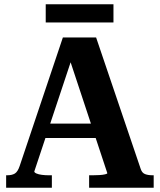

<svg xmlns="http://www.w3.org/2000/svg" viewBox="-20 -887 754 907"><path d="M172 -303H456V-235H168ZM293 -655 321 -615 142 -77Q142 -72 152 -67.5Q162 -63 178 -61Q194 -59 210 -59H225V0H9V-59H14Q37 -59 50.5 -67.5Q64 -76 73 -103L277 -710H434L645 -88Q651 -70 665.5 -64.5Q680 -59 701 -59H706V0H401V-59H418Q434 -59 450 -60Q466 -61 476.5 -63.5Q487 -66 487 -69ZM196 -867H516V-781H196Z"/></svg>

Font: Roboto Serif 28pt SemiBold
Style: Regular
Weight: 600
Designer: Greg Gazdowicz
Foundry: Commercial Type
Version: Version 1.008